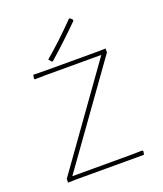

<svg xmlns="http://www.w3.org/2000/svg" viewBox="-126 -752 708 836"><g transform="rotate(-20 227.5 -334.0)"><path d="M71.8 -19H338.9L396 -20L399.9 -16.1L397 0H76.2L44.9 1V-16.1L371.1 -472.2H111.8L63 -471.2L60.1 -475.1L63 -492.2L118.2 -491.2H367.2L397.9 -492.2V-474.1ZM308.1 -658.2 307.1 -652.8Q274.9 -620.6 235.8 -584Q194.8 -545.4 163.1 -518.1L158.2 -519L147 -532.2Q180.2 -560.1 216.8 -594.2Q252 -627 293 -668.9L297.9 -668Z"/></g></svg>

Font: Datalegreya
Style: Thin
Weight: 250
Designer: Figs Lab
Foundry: Figs Lab
Version: Version 1.002;PS 001.002;hotconv 1.0.70;makeotf.lib2.5.58329